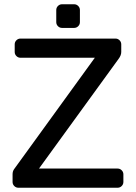

<svg xmlns="http://www.w3.org/2000/svg" viewBox="-20 -881 638 901"><path d="M559 -63V-27Q559 -16 551 -8Q543 0 532 0H66Q55 0 47 -8Q39 -16 39 -27V-63Q39 -77 46 -87Q53 -97 54 -98L425 -610H76Q65 -610 57 -618Q49 -626 49 -637V-673Q49 -684 57 -692Q65 -700 76 -700H522Q533 -700 541 -692Q549 -684 549 -673V-637Q549 -621 536 -604L163 -90H532Q543 -90 551 -82Q559 -74 559 -63ZM328 -750H271Q260 -750 252 -758Q244 -766 244 -777V-834Q244 -845 252 -853Q260 -861 271 -861H328Q339 -861 347 -853Q355 -845 355 -834V-777Q355 -766 347 -758Q339 -750 328 -750Z"/></svg>

Font: Contemporary
Style: Regular
Weight: 400
Designer: Victor Tran
Foundry: Victor Tran
Version: Version 1.100